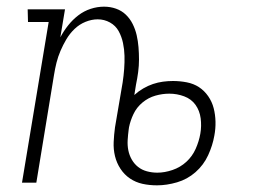

<svg xmlns="http://www.w3.org/2000/svg" viewBox="-20 -548 790 576"><path d="M451 8Q428 8 407.5 3.5Q387 -1 370 -12.5Q353 -24 341.5 -41.5Q330 -59 325 -79.5Q320 -100 321 -122Q322 -144 325 -166L348 -301Q351 -321 352.5 -341Q354 -361 353.5 -380.5Q353 -400 349 -419Q345 -438 336 -454.5Q327 -471 310 -480.5Q293 -490 273 -490Q255 -490 236.5 -482.5Q218 -475 203.5 -461Q189 -447 179 -430Q169 -413 161.5 -395.5Q154 -378 149.5 -360Q145 -342 142 -323L89 0H46L126 -482H64L63 -520H175L161 -436Q171 -455 184.5 -472Q198 -489 215 -502Q232 -515 252 -521.5Q272 -528 292 -528Q311 -528 328 -522Q345 -516 357.5 -504Q370 -492 378 -476Q386 -460 390 -442.5Q394 -425 395.5 -406.5Q397 -388 397 -369.5Q397 -351 394.5 -332Q392 -313 388 -294L383 -263Q395 -274 409.5 -282.5Q424 -291 439 -296Q454 -301 469 -303Q484 -305 499 -305Q520 -305 540.5 -301Q561 -297 577 -286.5Q593 -276 604.5 -259.5Q616 -243 621 -223.5Q626 -204 626.5 -183Q627 -162 623 -141Q618 -112 604.5 -82.5Q591 -53 566.5 -31.5Q542 -10 511 -1Q480 8 451 8ZM452 -30Q474 -30 497.5 -38Q521 -46 539 -62.5Q557 -79 567 -101.5Q577 -124 581 -147Q585 -170 582 -193Q579 -216 566.5 -233.5Q554 -251 532.5 -259Q511 -267 488 -267Q467 -267 446 -261Q425 -255 407.5 -240.5Q390 -226 380.5 -206Q371 -186 367 -166L366 -159Q364 -144 363 -128Q362 -112 365 -97Q368 -82 375.5 -69Q383 -56 394.5 -47Q406 -38 421 -34Q436 -30 452 -30Z"/></svg>

Font: Iosevka Etoile Extralight
Style: Italic
Weight: 200
Italic angle: -9°
Designer: Belleve Invis
Foundry: Belleve Invis
Version: Version 22.1.2; ttfautohint (v1.8.4)